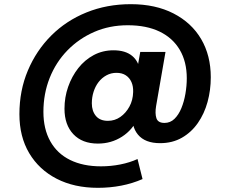

<svg xmlns="http://www.w3.org/2000/svg" viewBox="-20 -681 1104 920"><path d="M449 219Q336 219 251.5 175.5Q167 132 120 53Q73 -26 73 -134Q73 -247 113.5 -343Q154 -439 225.5 -510.5Q297 -582 394.5 -621.5Q492 -661 607 -661Q725 -661 811.5 -616.5Q898 -572 944 -493.5Q990 -415 990 -311Q990 -249 974.5 -192.5Q959 -136 928 -91.5Q897 -47 851.5 -21Q806 5 747 5Q675 5 641 -36Q607 -77 617 -145L620 -177L641 -116Q616 -59 564.5 -26Q513 7 449 7Q374 7 331.5 -38Q289 -83 289 -160Q289 -215 306.5 -265Q324 -315 355 -354.5Q386 -394 429 -417Q472 -440 524 -440Q581 -440 613.5 -413Q646 -386 652 -335L632 -319L652 -432H773L728 -173Q722 -137 729.5 -114.5Q737 -92 768 -92Q796 -92 816 -111.5Q836 -131 849 -162.5Q862 -194 868.5 -232Q875 -270 875 -306Q875 -385 841.5 -442Q808 -499 745 -529.5Q682 -560 592 -560Q505 -560 431.5 -528Q358 -496 303 -439.5Q248 -383 218 -307.5Q188 -232 188 -145Q188 -63 221 -4Q254 55 316 85.5Q378 116 464 116Q511 116 556.5 107Q602 98 639 81L663 177Q615 198 561 208.5Q507 219 449 219ZM497 -102Q530 -102 556.5 -120.5Q583 -139 600 -170Q617 -201 618 -240Q619 -267 610 -287.5Q601 -308 583 -320Q565 -332 538 -332Q512 -332 490 -320Q468 -308 452.5 -288Q437 -268 428.5 -241.5Q420 -215 420 -186Q420 -149 439.5 -125.5Q459 -102 497 -102Z"/></svg>

Font: DM Sans 24pt Black
Style: Regular
Weight: 900
Designer: Colophon Foundry, Jonny Pinhorn
Foundry: Colophon Foundry
Version: Version 4.004;gftools[0.9.30]